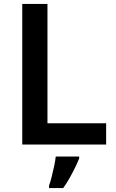

<svg xmlns="http://www.w3.org/2000/svg" viewBox="-20 -734 590 975"><path d="M93 0V-714H221V-108H519V0ZM382 71Q374 91 361.5 116.5Q349 142 334 169Q319 196 301 221H229V208Q236 190 242.5 163.5Q249 137 255 109.5Q261 82 263 61H382Z"/></svg>

Font: Noto Sans Armenian SemiBold
Style: Regular
Weight: 600
Designer: Monotype Design Team
Foundry: Monotype Imaging Inc.
Version: Version 2.007